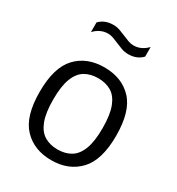

<svg xmlns="http://www.w3.org/2000/svg" viewBox="-184 -881 924 1005"><g transform="rotate(30 278.0 -379.0)"><path d="M278 9.5Q173 9.5 110 -57Q47 -123.5 47 -271Q47 -417.5 109.5 -484.2Q172 -551 278 -551Q384 -551 446.5 -484.5Q509 -418 509 -271Q509 -124.5 445.8 -57.5Q382.5 9.5 278 9.5ZM278 -55.5Q324 -55.5 357.5 -75.5Q391 -95.5 409.2 -142.2Q427.5 -189 427.5 -269.5Q427.5 -351.5 409 -398.8Q390.5 -446 357 -465.8Q323.5 -485.5 278 -485.5Q232 -485.5 198.5 -465.8Q165 -446 146.8 -399.2Q128.5 -352.5 128.5 -272Q128.5 -190.5 146.8 -143.2Q165 -96 198.5 -75.8Q232 -55.5 278 -55.5ZM349.5 -672.5Q327.5 -672.5 308 -679.5Q288.5 -686.5 270.5 -694.5Q253.5 -702 237.5 -707.8Q221.5 -713.5 205.5 -713.5Q159.5 -713.5 123 -675.5V-733.5Q154.5 -767 206.5 -767Q228.5 -767 248 -759.8Q267.5 -752.5 285.5 -745Q302.5 -737.5 318.5 -731.8Q334.5 -726 350.5 -726Q396.5 -726 433 -764V-706Q401.5 -672.5 349.5 -672.5Z"/></g></svg>

Font: Encode Sans
Style: Regular
Weight: 400
Designer: Multiple Designers
Foundry: Impallari Type
Version: Version 3.002; ttfautohint (v1.8.3) -l 8 -r 50 -G 200 -x 14 